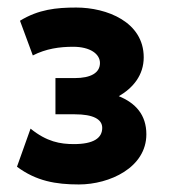

<svg xmlns="http://www.w3.org/2000/svg" viewBox="-20 -833 453 509"><path d="M189 -344C271 -344 368 -389 368 -477C368 -529 339 -560 295 -578C333 -600 361 -634 361 -681C361 -775 263 -813 182 -813C129 -813 82 -808 33 -778L67 -686C102 -704 138 -709 174 -709C219 -709 245 -690 245 -666C245 -640 221 -626 178 -626H127V-530H178C227 -530 251 -517 251 -494C251 -467 228 -451 176 -451C140 -451 104 -457 61 -492L25 -391C76 -353 128 -344 189 -344Z"/></svg>

Font: Finlandica
Style: Bold
Weight: 700
Designer: Niklas Ekholm, Juho Hiilivirta, Jaakko Suomalainen
Foundry: Helsinki Type Studio
Version: Version 2.000;Glyphs 3.2 (3202)